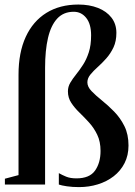

<svg xmlns="http://www.w3.org/2000/svg" viewBox="-20 -794 578 824"><path d="M319 9Q290.5 9 267 5.5Q243.5 2 232.5 -2V-51Q246.5 -43 264 -35.8Q281.5 -28.5 308 -28.5Q364.5 -28.5 388 -62Q411.5 -95.5 411.5 -146Q411.5 -186.5 397.2 -216Q383 -245.5 362.2 -268.2Q341.5 -291 320.8 -311Q300 -331 285.8 -352.8Q271.5 -374.5 271.5 -402Q271.5 -422 281.8 -439.2Q292 -456.5 306.8 -474.8Q321.5 -493 336.2 -515.8Q351 -538.5 361 -569.2Q371 -600 371 -642.5Q371 -691 350 -717.2Q329 -743.5 296.5 -743.5Q252.5 -743.5 225.5 -714.2Q198.5 -685 186 -631.2Q173.5 -577.5 173.5 -503V-2H1V-27L59.5 -42.5V-473.5Q59.5 -568.5 90.5 -635.8Q121.5 -703 179.2 -738.8Q237 -774.5 316.5 -774.5Q363.5 -774.5 400.5 -760Q437.5 -745.5 458.5 -718.2Q479.5 -691 479.5 -653Q479.5 -617 467 -590.5Q454.5 -564 436 -543.2Q417.5 -522.5 399 -506Q380.5 -489.5 367.8 -473.8Q355 -458 355 -440.5Q355 -421.5 372.8 -403Q390.5 -384.5 417 -363.2Q443.5 -342 469.8 -315.2Q496 -288.5 513.8 -253Q531.5 -217.5 531.5 -169.5Q531.5 -127 514.5 -93.8Q497.5 -60.5 467.8 -37.5Q438 -14.5 399.8 -2.8Q361.5 9 319 9Z"/></svg>

Font: Merriweather 120pt SemiBold
Style: Regular
Weight: 600
Version: Version 2.100